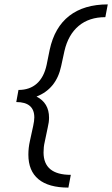

<svg xmlns="http://www.w3.org/2000/svg" viewBox="-20 -731 510 873"><path d="M470 -711 459 -653Q385 -653 337.5 -613Q290 -573 273 -499L258 -430Q236 -327 146 -292Q203 -263 203 -196Q203 -175 197 -151L183 -84Q178 -63 178 -38Q178 64 302 64L291 122Q201 122 155 84Q109 46 109 -28Q109 -59 116 -90L131 -159Q136 -182 136 -197Q136 -267 54 -267L64 -322Q115 -322 147.5 -351Q180 -380 192 -436L206 -505Q228 -607 295 -659Q362 -711 470 -711Z"/></svg>

Font: Ysabeau Medium
Style: Italic
Weight: 500
Italic angle: -12°
Designer: Christian Thalmann (Catharsis Fonts)
Version: Version 0.003